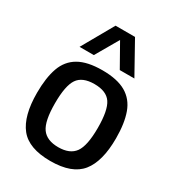

<svg xmlns="http://www.w3.org/2000/svg" viewBox="-190 -903 936 1025"><g transform="rotate(30 278.0 -390.0)"><path d="M35 -270Q35 -363 57 -425Q79 -487 132.5 -518Q186 -549 278 -549Q370 -549 423.5 -518Q477 -487 499.5 -425Q522 -363 522 -270Q522 -128 466.5 -59Q411 10 278 10Q145 10 90 -59Q35 -128 35 -270ZM146 -270Q146 -160 176.5 -117.5Q207 -75 278 -75Q349 -75 379.5 -117.5Q410 -160 410 -270Q410 -378 381 -421Q352 -464 278 -464Q204 -464 175 -421Q146 -378 146 -270ZM109 -596 219 -790H339L447 -596H357L278 -736L197 -596Z"/></g></svg>

Font: Georama Medium
Style: Regular
Weight: 500
Designer: Jean-Baptiste Levee
Foundry: Production Type
Version: Version 1.000